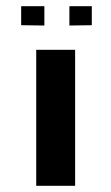

<svg xmlns="http://www.w3.org/2000/svg" viewBox="-20 -597 357 617"><path d="M96.4 -437H221.4V0H96.4V-437ZM122.6 -515 48 -516V-577H122.6ZM203 -515 275 -516V-577H203ZM122.6 -515 48 -516V-577H122.6ZM203 -515 275 -516V-577H203Z"/></svg>

Font: Wallpoet
Style: Regular
Weight: 400
Designer: Lars Berggren
Foundry: Lars Berggren
Version: Version 1.000